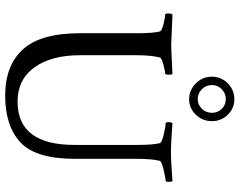

<svg xmlns="http://www.w3.org/2000/svg" viewBox="-112 -814 926 742"><g transform="rotate(90 351.0 -443.0)"><path d="M363.3 -744.1Q384.8 -744.1 400.4 -760.3Q416 -776.4 416 -798.8Q416 -821.3 400.9 -836.9Q385.7 -852.5 363.3 -852.5Q340.8 -852.5 324.7 -836.9Q308.6 -821.3 308.6 -798.8Q308.6 -776.4 324.7 -760.3Q340.8 -744.1 363.3 -744.1ZM302.2 -736.8Q276.4 -762.7 276.4 -798.8Q276.4 -835 302.2 -860.4Q328.1 -885.7 363.3 -885.7Q398.4 -885.7 423.3 -860.4Q448.2 -835 448.2 -798.8Q448.2 -762.7 423.3 -736.8Q398.4 -710.9 363.3 -710.9Q328.1 -710.9 302.2 -736.8ZM153.3 -641.6Q168.9 -641.6 266.6 -646.5Q268.6 -640.6 268.6 -632.8Q268.6 -618.2 264.6 -618.2Q254.9 -618.2 229.5 -611.3Q204.1 -604.5 202.1 -597.7Q193.4 -563.5 193.4 -506.8V-289.1Q193.4 -178.7 240.2 -113.3Q287.1 -47.9 373 -47.9Q540 -47.9 540 -267.6V-511.7Q540 -571.3 533.2 -597.7Q530.3 -605.5 499.5 -612.8Q468.8 -620.1 456.1 -620.1Q452.1 -620.1 452.1 -631.3Q452.1 -642.6 456.1 -646.5Q468.8 -645.5 506.8 -643.1Q544.9 -640.6 571.3 -640.6Q596.7 -640.6 635.3 -643.6Q673.8 -646.5 680.7 -646.5Q682.6 -640.6 682.6 -631.8Q682.6 -620.1 678.7 -620.1Q668.9 -620.1 636.2 -612.3Q603.5 -604.5 601.6 -597.7Q593.8 -567.4 593.8 -506.8V-269.5Q593.8 -118.2 530.3 -59.1Q466.8 0 349.6 0Q233.4 0 170.9 -68.4Q108.4 -136.7 108.4 -289.1V-510.7Q108.4 -571.3 101.6 -597.7Q98.6 -605.5 73.7 -611.8Q48.8 -618.2 36.1 -618.2Q32.2 -618.2 32.2 -630.9Q32.2 -642.6 36.1 -646.5Q148.4 -641.6 153.3 -641.6Z"/></g></svg>

Font: Crimson Text
Style: Regular
Weight: 400
Version: Version 0.13